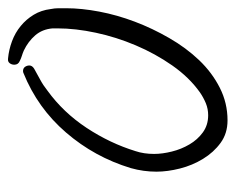

<svg xmlns="http://www.w3.org/2000/svg" viewBox="-74 -462 583 475"><g transform="rotate(-90 217.5 -224.5)"><path d="M434.6 -351.6Q434.6 -314.5 426.3 -270.5Q418 -226.6 401.4 -182.6Q384.8 -138.7 360.8 -97.2Q336.9 -55.7 306.2 -23.4Q275.4 8.8 237.8 27.8Q200.2 46.9 157.2 46.9Q125 46.9 101.6 29.8Q78.1 12.7 62 -13.7Q45.9 -40 38.1 -70.8Q30.3 -101.6 30.3 -128.9Q30.3 -161.1 39.1 -192.4Q66.4 -282.2 127 -352.5Q187.5 -422.9 274.4 -458Q276.4 -459 279.3 -459Q286.1 -459 289.6 -454.1Q293 -449.2 293 -443.4Q293 -436.5 285.2 -431.6Q271.5 -423.8 257.8 -416.5Q244.1 -409.2 230.5 -398.4Q176.8 -359.4 138.7 -301.8Q100.6 -244.1 81.1 -180.7Q74.2 -160.2 74.2 -134.8Q74.2 -114.3 80.1 -90.8Q85.9 -67.4 97.7 -47.4Q109.4 -27.3 127.4 -14.2Q145.5 -1 169.9 -1Q185.5 -1 199.7 -6.8Q213.9 -12.7 226.6 -21.5Q263.7 -47.9 293 -89.8Q322.3 -131.8 342.8 -180.2Q363.3 -228.5 374 -278.8Q384.8 -329.1 384.8 -374V-385.7Q382.8 -411.1 367.7 -428.7Q352.5 -446.3 330.1 -457Q323.2 -460 316.9 -461.9Q310.5 -463.9 304.7 -466.8Q294.9 -470.7 294.9 -480.5Q294.9 -487.3 298.8 -492.2Q302.7 -497.1 309.6 -496.1H310.5Q332 -494.1 353 -486.3Q374 -478.5 390.6 -464.8Q407.2 -451.2 418.5 -432.6Q429.7 -414.1 432.6 -390.6Q434.6 -380.9 434.6 -371.6Q434.6 -362.3 434.6 -351.6Z"/></g></svg>

Font: Calligraffitti
Style: Regular
Weight: 400
Designer: Dathan Boardman
Foundry: Open Window
Version: Version 1.002